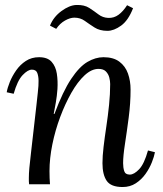

<svg xmlns="http://www.w3.org/2000/svg" viewBox="-20 -741 655 772"><path d="M473 11Q426 11 409 -14Q392 -39 392 -85Q392 -113 396.5 -151Q401 -189 407.5 -232Q414 -275 418.5 -319Q423 -363 423 -403Q423 -415 419.5 -429Q416 -443 406 -453.5Q396 -464 376 -464Q348 -464 320 -438Q292 -412 267 -368Q242 -324 222 -270.5Q202 -217 190.5 -160.5Q179 -104 179 -53Q179 -38 179.5 -25.5Q180 -13 181 0H97Q96 -7 96 -12.5Q96 -18 96 -26Q96 -43 98 -65.5Q100 -88 104.5 -125.5Q109 -163 116 -226Q123 -285 126.5 -318Q130 -351 132 -368.5Q134 -386 134.5 -395.5Q135 -405 135 -416Q135 -434 130 -447.5Q125 -461 108 -461Q92 -461 71 -439Q50 -417 35 -364L7 -370Q10 -388 19.5 -411.5Q29 -435 45 -458Q61 -481 84 -496Q107 -511 137 -511Q171 -511 187.5 -492.5Q204 -474 208.5 -445Q213 -416 211 -383Q209 -355 204.5 -329Q200 -303 196 -283H199Q233 -374 266 -423.5Q299 -473 331.5 -492Q364 -511 396 -511Q436 -511 460 -493Q484 -475 494.5 -445.5Q505 -416 505 -381Q505 -326 497.5 -268.5Q490 -211 482.5 -162.5Q475 -114 475 -85Q475 -67 479.5 -53Q484 -39 502 -39Q519 -39 539.5 -60.5Q560 -82 575 -136L603 -129Q600 -112 590.5 -88Q581 -64 565 -41.5Q549 -19 526 -4Q503 11 473 11ZM206 -625 181 -638Q195 -673 227 -696.5Q259 -720 287 -721Q319 -722 339 -709Q359 -696 376 -683Q393 -670 415 -669Q438 -668 456.5 -681.5Q475 -695 491 -720L515 -708Q496 -659 467 -638Q438 -617 412 -617Q381 -617 360 -630.5Q339 -644 321 -657Q303 -670 279 -670Q262 -670 241.5 -658.5Q221 -647 206 -625Z"/></svg>

Font: Lora
Style: Italic
Weight: 400
Italic angle: -3°
Designer: Olga Karpushina, Alexei Vanyashin (Cyrillic)
Foundry: Cyreal
Version: Version 3.008